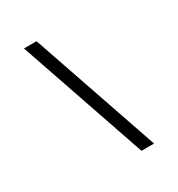

<svg xmlns="http://www.w3.org/2000/svg" viewBox="-194 -876 1006 1085"><g transform="rotate(-30 309.0 -333.5)"><path d="M411 83 125 -750H207L493 83Z"/></g></svg>

Font: Hermit Light
Style: Regular
Weight: 300
Designer: Pablo Caro
Version: Version 2.000;PS 002.000;hotconv 1.0.88;makeotf.lib2.5.64775